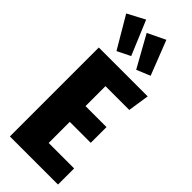

<svg xmlns="http://www.w3.org/2000/svg" viewBox="-315 -1025 1061 1061"><g transform="rotate(45 215.5 -494.5)"><path d="M400 -570H214V-414H378V-291H214V-126H413V0H37V-695H419ZM197 -788 120 -750 11 -935 113 -989ZM350 -787 270 -754 167 -939 271 -989Z"/></g></svg>

Font: Fira Sans Compressed ExtraBold
Style: Regular
Weight: 800
Width: 1
Designer: bBox Type GmbH & Carrois Corporate GbR & Edenspiekermann AG
Foundry: bBox Type GmbH & Carrois Corporate GbR & Edenspiekermann AG
Version: Version 4.301